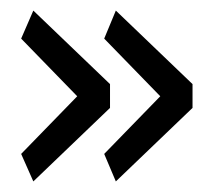

<svg xmlns="http://www.w3.org/2000/svg" viewBox="-20 -427 414 363"><path d="M20 -354 126 -245 20 -136 43 -84 188 -223V-268L43 -407ZM177 -354 283 -245 177 -136 199 -84 344 -223V-268L199 -407Z"/></svg>

Font: Catamaran
Style: Regular
Weight: 400
Designer: Pria Ravichandran
Version: Version 1.000;PS 001.000;hotconv 1.0.70;makeotf.lib2.5.58329